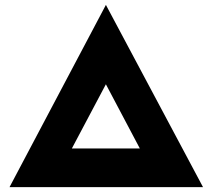

<svg xmlns="http://www.w3.org/2000/svg" viewBox="-20 -765 850 785"><path d="M19 0 413 -745 810 0ZM224 -64 144 -158H692L603 -61L355 -530H471Z"/></svg>

Font: Lexend Exa ExtraBold
Style: Regular
Weight: 800
Designer: Bonnie Shaver-Troup, Thomas Jockin
Foundry: Lexend
Version: Version 1.007